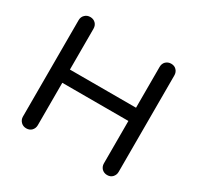

<svg xmlns="http://www.w3.org/2000/svg" viewBox="-164 -974 1199 1167"><g transform="rotate(30 435.5 -390.5)"><path d="M152.3 0Q129.9 0 115.2 -14.6Q99.6 -30.3 99.6 -51.8Q99.6 -277.3 99.6 -728.5Q99.6 -752 115.2 -766.6Q129.9 -781.2 152.3 -781.2Q174.8 -781.2 189.5 -766.6Q204.1 -752 204.1 -728.5Q204.1 -633.8 204.1 -442.4Q320.3 -442.4 668 -442.4Q668 -513.7 668 -728.5Q668 -752 682.6 -766.6Q698.2 -781.2 719.7 -781.2Q743.2 -781.2 756.8 -766.6Q771.5 -752 771.5 -728.5Q771.5 -502.9 771.5 -51.8Q771.5 -30.3 756.8 -14.6Q743.2 0 719.7 0Q698.2 0 682.6 -14.6Q668 -30.3 668 -51.8Q668 -151.4 668 -349.6Q551.8 -349.6 204.1 -349.6Q204.1 -275.4 204.1 -51.8Q204.1 -30.3 189.5 -14.6Q174.8 0 152.3 0Z"/></g></svg>

Font: Abed
Style: Bold
Weight: 700
Designer: Johan Aakerlund
Version: Version 3.105